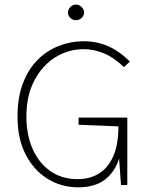

<svg xmlns="http://www.w3.org/2000/svg" viewBox="-20 -792 650 822"><path d="M314 10Q243.5 10 184.5 -26Q125.5 -62 90.2 -129.8Q55 -197.5 55 -292.5Q55 -376 78.8 -437Q102.5 -498 142.8 -537.5Q183 -577 233.8 -596.2Q284.5 -615.5 338 -615.5Q393.5 -615.5 442.2 -594.5Q491 -573.5 536 -528.5L510.5 -504.5Q468 -546 424.8 -563.8Q381.5 -581.5 338 -581.5Q273 -581.5 217 -546.8Q161 -512 127 -447.2Q93 -382.5 93 -292.5Q93 -216.5 119 -156Q145 -95.5 194.5 -60.2Q244 -25 313.5 -25Q363 -25 402.2 -48.2Q441.5 -71.5 464.2 -121.5Q487 -171.5 487 -251H509Q509 -172 490 -113.2Q471 -54.5 428.2 -22.2Q385.5 10 314 10ZM498 0 487 -153V-251L316.5 -258V-288.5H525V0ZM305 -705.5Q291 -705.5 281 -715.2Q271 -725 271 -738Q271 -751 281 -761.8Q291 -772.5 305 -772.5Q319 -772.5 329.5 -761.8Q340 -751 340 -738Q340 -725 329.5 -715.2Q319 -705.5 305 -705.5Z"/></svg>

Font: Karla ExtraLight
Style: Regular
Weight: 250
Designer: Jonathan Pinhorn
Version: Version 2.004;gftools[0.9.33]